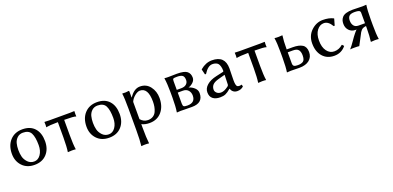

<svg xmlns="http://www.w3.org/2000/svg" viewBox="0 -1245 4683 2287"><g transform="rotate(-20 2342.0 -102.0)"><path d="M38.1 -205.1Q38.1 -311 96.9 -375Q155.8 -439 253.9 -439Q354 -439 408 -378.4Q461.9 -317.9 461.9 -213.9Q461.9 -113.8 405 -52Q348.1 9.8 250 9.8Q152.8 9.8 95.5 -51.3Q38.1 -112.3 38.1 -205.1ZM247.1 -398.9Q203.1 -398.9 174.6 -372.1Q146 -345.2 136 -307.6Q126 -270 126 -222.2Q126 -177.2 136 -137.2Q146 -97.2 178 -63.5Q210 -29.8 258.8 -29.8Q308.6 -29.8 341.3 -76.9Q374 -124 374 -195.8Q374 -296.9 347.7 -347.9Q321.3 -398.9 247.1 -398.9Z M682.1 -374Q626 -374 588.9 -371.1Q551.8 -368.2 543 -365.7L534.2 -362.8L532.2 -366.2Q535.2 -388.2 532.2 -429.2L534.2 -431.2Q564 -429.2 588.9 -429.2H855Q879.9 -429.2 910.2 -431.2L912.1 -429.2Q909.2 -388.2 912.1 -366.2L910.2 -362.8Q887.2 -374 762.2 -374V-180.2Q762.2 -63 772 0L770 2.9Q755.9 0 722.2 0L672.9 2.9L671.9 0Q681.6 -60.1 682.1 -180.2Z M983.9 -205.1Q983.9 -311 1042.7 -375Q1101.6 -439 1199.7 -439Q1299.8 -439 1353.8 -378.4Q1407.7 -317.9 1407.7 -213.9Q1407.7 -113.8 1350.8 -52Q1293.9 9.8 1195.8 9.8Q1098.6 9.8 1041.3 -51.3Q983.9 -112.3 983.9 -205.1ZM1192.9 -398.9Q1148.9 -398.9 1120.4 -372.1Q1091.8 -345.2 1081.8 -307.6Q1071.8 -270 1071.8 -222.2Q1071.8 -177.2 1081.8 -137.2Q1091.8 -97.2 1123.8 -63.5Q1155.8 -29.8 1204.6 -29.8Q1254.4 -29.8 1287.1 -76.9Q1319.8 -124 1319.8 -195.8Q1319.8 -296.9 1293.5 -347.9Q1267.1 -398.9 1192.9 -398.9Z M1607.9 -293.9V-75.2Q1646 -30.3 1700.7 -29.8Q1738.8 -29.8 1765.9 -46.9Q1793 -64 1806.4 -93.5Q1819.8 -123 1825.2 -153.6Q1830.6 -184.1 1830.6 -217.8Q1830.6 -392.6 1728 -393.1Q1698.2 -393.1 1661.1 -363Q1624 -333 1607.9 -293.9ZM1607.9 -352.1 1609.9 -349.1Q1668.9 -439 1744.6 -439Q1824.7 -439 1871.8 -377.4Q1918.9 -315.9 1918.9 -231Q1918.9 -124 1861.8 -57.1Q1804.7 9.8 1707 9.8Q1648.9 9.8 1607.9 -12.2V32.2Q1607.9 161.1 1616.7 231.9L1614.7 234.9Q1596.7 231.9 1567.6 231.9Q1538.6 231.9 1521 234.9L1519 231.9Q1527.8 165 1527.8 32.2V-234.9Q1527.8 -373 1519 -429.2L1521 -432.1Q1564.9 -428.2 1601.6 -435.1Q1607.4 -435.1 1607.9 -424.8Z M2144.5 -251H2201.7Q2243.7 -251 2266.6 -271.5Q2289.6 -292 2289.6 -323.2Q2289.6 -367.2 2268.1 -382.1Q2246.6 -397 2201.7 -397Q2160.6 -397 2152.6 -391.6Q2144.5 -386.2 2144.5 -362.8ZM2144.5 -216.8V-77.1Q2144.5 -49.3 2155 -40.8Q2165.5 -32.2 2201.7 -32.2Q2300.8 -32.2 2300.8 -123Q2300.8 -163.1 2276.9 -189.9Q2252.9 -216.8 2210.9 -216.8ZM2103.5 0 2054.7 2.9 2053.7 0Q2064.9 -68.8 2064.9 -180.2V-249Q2064.9 -356 2053.7 -429.2L2054.7 -432.1Q2068.8 -429.2 2103.5 -429.2Q2124.5 -429.2 2158.2 -430.2Q2191.9 -431.2 2210.9 -431.2Q2306.2 -431.2 2339.8 -403.1Q2373.5 -375 2373.5 -323.2Q2373.5 -289.1 2343.3 -262Q2313 -234.9 2287.6 -231V-229Q2326.7 -217.8 2357.2 -189.5Q2387.7 -161.1 2387.7 -122.1Q2387.7 2 2246.6 2Q2173.3 2 2140.9 1Q2108.4 0 2103.5 0Z M2741.7 -225.1 2656.7 -202.1Q2601.6 -187 2579.6 -162.6Q2557.6 -138.2 2557.6 -102.1Q2557.6 -78.1 2578.1 -59.6Q2598.6 -41 2631.8 -41Q2671.9 -41 2723.6 -80.1Q2737.8 -89.8 2737.8 -106ZM2741.7 -47.9H2737.8Q2697.8 -13.7 2670.2 -2Q2642.6 9.8 2601.6 9.8Q2543.5 9.8 2510 -17.1Q2476.6 -43.9 2476.6 -98.1Q2476.6 -148.9 2521 -187.5Q2565.4 -226.1 2642.6 -243.2L2735.8 -264.2Q2742.7 -266.1 2742.7 -275.9Q2742.7 -308.1 2735.6 -331.5Q2728.5 -355 2719.5 -366.5Q2710.4 -377.9 2695.6 -384.5Q2680.7 -391.1 2670.7 -392.6Q2660.6 -394 2646.5 -394Q2589.4 -394 2536.6 -309.1L2523.4 -310.1L2506.8 -377L2509.8 -380.9Q2578.6 -439 2656.7 -439Q2821.8 -439 2821.8 -276.9Q2821.8 -273.4 2821.3 -252.7Q2820.8 -231.9 2820.3 -208.3Q2819.8 -184.6 2819.3 -160.2Q2818.8 -135.7 2818.8 -126Q2818.8 -63 2835.4 -47.9Q2843.8 -40.5 2864.7 -40.5Q2877 -40.5 2891.6 -45.9L2899.4 -21Q2870.1 9.8 2819.8 9.8Q2791.5 9.8 2770.8 -4.9Q2750 -19.5 2741.7 -47.9Z M3094.7 -374Q3038.6 -374 3001.5 -371.1Q2964.4 -368.2 2955.6 -365.7L2946.8 -362.8L2944.8 -366.2Q2947.8 -388.2 2944.8 -429.2L2946.8 -431.2Q2976.6 -429.2 3001.5 -429.2H3267.6Q3292.5 -429.2 3322.8 -431.2L3324.7 -429.2Q3321.8 -388.2 3324.7 -366.2L3322.8 -362.8Q3299.8 -374 3174.8 -374V-180.2Q3174.8 -63 3184.6 0L3182.6 2.9Q3168.5 0 3134.8 0L3085.4 2.9L3084.5 0Q3094.2 -60.1 3094.7 -180.2Z M3694.3 -126Q3694.3 -169.9 3675.3 -194.6Q3656.2 -219.2 3606.4 -219.2H3539.6V-79.1Q3539.6 -53.2 3553.5 -43.7Q3567.4 -34.2 3602.5 -34.2Q3647.5 -34.2 3670.9 -52Q3694.3 -69.8 3694.3 -126ZM3539.6 -258.8V-255.9H3616.2Q3695.3 -255.9 3737.8 -229Q3780.3 -202.1 3780.3 -136.2Q3780.3 -72.3 3734.9 -35.2Q3689.5 2 3607.4 2Q3586.4 2 3553.5 1Q3520.5 0 3499.5 0L3450.2 2.9L3449.2 0Q3459 -60.1 3459.5 -179.2V-250Q3459.5 -369.1 3449.2 -429.2L3450.2 -432.1Q3464.4 -429.2 3499.5 -429.2L3547.4 -432.1L3549.3 -429.2Q3539.6 -365.7 3539.6 -258.8Z M4061 -398.9Q4009.3 -398.9 3973.1 -351.1Q3937 -303.2 3937 -223.1Q3937 -138.2 3973.6 -89.1Q4010.3 -40 4066.9 -40Q4127 -40 4173.8 -82H4178.2L4197.3 -61Q4141.1 9.8 4049.8 9.8Q3958 9.8 3903.6 -52Q3849.1 -113.8 3849.1 -217.8Q3849.1 -314.9 3914.1 -377Q3979 -439 4062 -439Q4141.1 -439 4194.8 -411.1L4197.3 -408.2L4173.8 -326.2L4161.1 -325.2Q4118.2 -398.9 4061 -398.9Z M4522.9 -230V-361.8Q4522.9 -383.8 4505.4 -390.9Q4487.8 -397.9 4453.6 -397.9Q4401.9 -397.9 4382.3 -378.9Q4362.8 -359.9 4362.8 -320.8Q4362.8 -280.8 4382.3 -255.4Q4401.9 -230 4442.9 -230ZM4403.3 -194.3Q4400.9 -194.3 4396.5 -193.8Q4391.1 -193.8 4388.7 -193.8Q4340.8 -193.8 4309.3 -226.8Q4277.8 -259.8 4277.8 -310.1Q4277.8 -335 4283.7 -354Q4289.6 -373 4305.7 -392.1Q4321.8 -411.1 4355.7 -421.6Q4389.6 -432.1 4440.9 -432.1Q4458 -432.1 4497.8 -430.7Q4537.6 -429.2 4563 -429.2L4610.8 -432.1L4612.8 -429.2Q4603 -369.1 4602.5 -251V-178.2Q4602.5 -60.1 4612.8 0L4611.8 2.9Q4597.7 0 4563 0L4514.6 2.9L4512.7 0Q4522.5 -63 4522.9 -168.9V-194.8Q4501.5 -191.9 4486.8 -186.3Q4472.2 -180.7 4461.2 -168.5Q4450.2 -156.2 4444.1 -146Q4438 -135.7 4426.8 -112.8Q4377.9 -17.6 4365.7 2.9Q4344.7 0 4302.7 0Q4265.6 0 4253.9 2.9L4252 0Q4279.8 -30.8 4312.7 -79.3Q4345.7 -127.9 4370.6 -158.2Q4380.9 -170.4 4388.4 -179Q4396 -187.5 4403.3 -194.3Z"/></g></svg>

Font: Biolilbert
Style: Regular
Weight: 400
Designer: Philipp H. Poll
Foundry: Philipp H. Poll
Version: Version 1.1.0